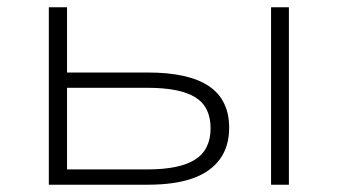

<svg xmlns="http://www.w3.org/2000/svg" viewBox="-20 -507 928 527"><path d="M114 0V-487H164V-308H385Q498 -308 553.5 -270.5Q609 -233 609 -156Q609 -105 583.5 -70Q558 -35 509 -17.5Q460 0 385 0ZM164 -42H385Q473 -42 515.5 -69Q558 -96 558 -155Q558 -214 516 -240Q474 -266 385 -266H164ZM724 0V-487H773V0Z"/></svg>

Font: Nunito Sans 10pt Expanded ExtraLight
Style: Regular
Weight: 250
Width: 7
Designer: Vernon Adams
Foundry: Vernon Adams
Version: Version 3.101;gftools[0.9.27]